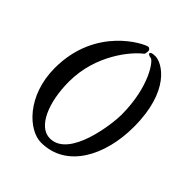

<svg xmlns="http://www.w3.org/2000/svg" viewBox="-193 -806 918 918"><g transform="rotate(45 265.5 -347.5)"><path d="M499 -371C499 -614 379 -683 332 -683C289 -683 298 -664 323 -661C339 -660 416 -561 416 -369C416 -312 386 -48 254 -48C174 -48 126 -167 126 -305C126 -487 238 -617 286 -653C291 -657 292 -676 291 -680C291 -684 282 -692 277 -691C255 -689 32 -582 32 -303C32 -116 153 -4 238 -4C409 -4 499 -176 499 -371Z"/></g></svg>

Font: Oregano
Style: Regular
Weight: 400
Designer: Astigmatic (AOETI)
Foundry: Astigmatic (AOETI)
Version: Version 1.000